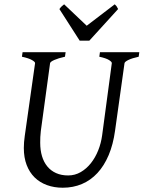

<svg xmlns="http://www.w3.org/2000/svg" viewBox="-20 -858 668 893"><path d="M625 -594.2Q594.2 -587.4 577.1 -579.1Q560.1 -570.8 559.1 -564L515.1 -250Q506.3 -186 485.4 -136.5Q464.4 -86.9 433.1 -53.2Q401.9 -19.5 361.1 -2.2Q320.3 15.1 272 15.1Q231.9 15.1 198.5 2.9Q165 -9.3 141.1 -32.7Q117.2 -56.2 104 -90.6Q90.8 -125 90.8 -169.9Q90.8 -195.8 95.2 -226.1L143.1 -564Q144 -569.8 128.9 -578.6Q113.8 -587.4 82 -594.2L85 -615.2H285.2L282.2 -594.2Q251.5 -587.4 232.7 -579.1Q213.9 -570.8 212.9 -564L169.9 -249Q168 -234.9 167.5 -220.7Q167 -206.5 167 -193.8Q167 -159.7 175.3 -131.8Q183.6 -104 200 -84Q216.3 -64 240.7 -53Q265.1 -42 296.9 -42Q328.6 -42 355.5 -57.6Q382.3 -73.2 402.8 -99.1Q423.3 -125 436.8 -158.7Q450.2 -192.4 455.1 -229L500 -564Q501 -569.8 487.3 -578.6Q473.6 -587.4 441.9 -594.2L444.8 -615.2H627.9ZM395.5 -668.9H350.6L256.3 -815.9Q263.2 -825.2 267.1 -828.6Q271 -832 278.3 -837.9L383.3 -738.3L513.7 -837.9Q519.5 -832.5 522.2 -828.9Q524.9 -825.2 529.3 -815.9Z"/></svg>

Font: Gentium Plus Viet
Style: Italic
Weight: 400
Italic angle: -8°
Designer: J. Victor Gaultney, Annie Olsen, Iska Routamaa, Becca Hirsbrunner
Foundry: SIL International
Version: Version 5.000